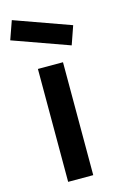

<svg xmlns="http://www.w3.org/2000/svg" viewBox="-136 -873 563 924"><g transform="rotate(-15 146.0 -411.0)"><path d="M270 -630 -9.5 -730 23 -822 302 -722ZM208.5 -562.5V0H83.5V-562.5Z"/></g></svg>

Font: Russisch Sans
Style: Bold
Weight: 700
Designer: Michael Sharanda (font) & Cristiano Sobral (main changes)
Foundry: Michael Sharanda
Version: Version 2.00;September 8, 2020;FontCreator 13.0.0.2681 64-bi